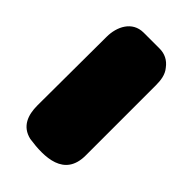

<svg xmlns="http://www.w3.org/2000/svg" viewBox="-28 -530 461 461"><g transform="rotate(-45 202.5 -299.5)"><path d="M369 -229C384 -240 391 -255 391 -272C391 -290 391 -308 391 -326C391 -365 355 -382 321 -382L87 -383C55 -383 26 -373 18 -338C10 -283 11 -216 84 -216H322C339 -216 356 -218 369 -229Z"/></g></svg>

Font: Periwinkle
Style: Bold
Weight: 700
Version: Version 2.001